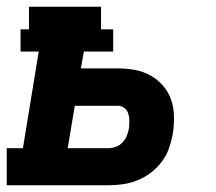

<svg xmlns="http://www.w3.org/2000/svg" viewBox="-21 -550 641 570"><path d="M-1 0V-110H47L94 -397H40V-463H65V-530H279V-463H315V-397H228L219 -347H328Q354 -347 379 -342.5Q404 -338 425.5 -326Q447 -314 463 -295.5Q479 -277 487 -254Q495 -231 495.5 -204.5Q496 -178 492 -153Q488 -131 480.5 -109.5Q473 -88 459 -69.5Q445 -51 426.5 -37Q408 -23 386.5 -14.5Q365 -6 343 -3Q321 0 300 0ZM300 -110Q311 -110 322.5 -114Q334 -118 342.5 -127Q351 -136 355.5 -147Q360 -158 362 -170Q363 -181 363 -192Q363 -203 359.5 -213.5Q356 -224 347.5 -230Q339 -236 328 -236H201L180 -110Z"/></svg>

Font: Iosevka Slab XBdExObl
Style: Regular
Weight: 800
Width: 7
Italic angle: -9°
Monospace: yes
Designer: Belleve Invis
Foundry: Belleve Invis
Version: Version 11.1.0; ttfautohint (v1.8.3)